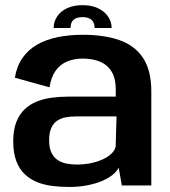

<svg xmlns="http://www.w3.org/2000/svg" viewBox="-20 -736 674 762"><path d="M253.5 6Q295.5 6 329.2 -1Q363 -8 388.2 -19.2Q413.5 -30.5 429.5 -44.2Q445.5 -58 451 -71L463.5 0H580.5V-372.5Q580.5 -456.5 547.8 -506Q515 -555.5 454 -576.8Q393 -598 308.5 -598Q254.5 -598 208.5 -588.5Q162.5 -579 127.2 -558.8Q92 -538.5 69.2 -506Q46.5 -473.5 39 -427.5L176.5 -389.5Q183 -431 201.2 -456Q219.5 -481 247 -492.2Q274.5 -503.5 309 -503.5Q347 -503.5 376.2 -491.5Q405.5 -479.5 422.5 -452.5Q439.5 -425.5 439.5 -379.5V-352.5H249.5Q217 -352.5 185.2 -348.2Q153.5 -344 126 -333Q98.5 -322 77.5 -302Q56.5 -282 44.5 -251Q32.5 -220 32.5 -175.5Q32.5 -129.5 44.5 -97.2Q56.5 -65 78 -44.8Q99.5 -24.5 127.5 -13.2Q155.5 -2 187.8 2Q220 6 253.5 6ZM285 -83Q264 -83 244.2 -86.8Q224.5 -90.5 209 -100.8Q193.5 -111 184.2 -130Q175 -149 175 -179.5Q175 -209.5 183.5 -228.2Q192 -247 207 -257Q222 -267 241.2 -270.5Q260.5 -274 282.5 -274H442.5L439 -153Q435 -138 421.2 -125.2Q407.5 -112.5 386.5 -103Q365.5 -93.5 339.5 -88.2Q313.5 -83 285 -83ZM308 -715.5Q271.5 -715.5 245.8 -703.2Q220 -691 206.5 -670.2Q193 -649.5 193 -625H260Q260 -638 264.5 -647.5Q269 -657 279.5 -662.5Q290 -668 308 -668Q324 -668 334.8 -662.8Q345.5 -657.5 350.5 -647.8Q355.5 -638 355.5 -625H423Q423 -649.5 409 -670.2Q395 -691 369.2 -703.2Q343.5 -715.5 308 -715.5Z"/></svg>

Font: Anybody UltraCondensed Thin SemiBold
Style: Regular
Weight: 600
Version: Version 1.111